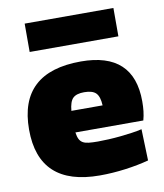

<svg xmlns="http://www.w3.org/2000/svg" viewBox="-87 -847 794 927"><g transform="rotate(-10 310.5 -383.5)"><path d="M328 9Q29 9 29 -268Q29 -549 332 -549Q591 -549 591 -308Q591 -282 588.5 -260Q586 -238 580 -216H247Q250 -195 256 -183Q262 -171 273 -164.5Q284 -158 302 -156Q320 -154 347 -154Q371 -154 400 -155.5Q429 -157 458.5 -160Q488 -163 515.5 -167Q543 -171 564 -176L569 -22Q517 -8 453.5 0.5Q390 9 328 9ZM322 -400Q284 -400 267 -383.5Q250 -367 246 -322H399Q397 -365 380 -382.5Q363 -400 322 -400ZM97 -776H532V-637H97Z"/></g></svg>

Font: Encode Sans Normal
Style: Black
Weight: 900
Designer: Pablo Impallari, Andres Torresi
Foundry: Pablo Impallari, Andres Torresi
Version: Version 1.000; ttfautohint (v1.00) -l 8 -r 50 -G 200 -x 14 -